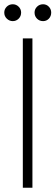

<svg xmlns="http://www.w3.org/2000/svg" viewBox="-30 -880 260 900"><path d="M77 0V-700H122V0ZM30 -781Q14 -781 2 -792.5Q-10 -804 -10 -821Q-10 -837 1.5 -848.5Q13 -860 30 -860Q46 -860 57.5 -848.5Q69 -837 69 -821Q69 -804 57.5 -792.5Q46 -781 30 -781ZM172 -781Q155 -781 143.5 -792.5Q132 -804 132 -821Q132 -837 143.5 -848.5Q155 -860 172 -860Q188 -860 199 -848.5Q210 -837 210 -821Q210 -804 199 -792.5Q188 -781 172 -781Z"/></svg>

Font: DM Sans 16pt ExtraLight
Style: Regular
Weight: 250
Version: Version 4.004;gftools[0.9.30]